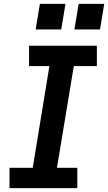

<svg xmlns="http://www.w3.org/2000/svg" viewBox="-20 -971 558 991"><path d="M29 0V-105H149L235 -630H130V-735H480V-630H361L274 -105H379V0ZM364 -819 386 -951H518L496 -819ZM164 -819 186 -951H318L296 -819Z"/></svg>

Font: Iosevka SS04 Extrabold Oblique
Style: Regular
Weight: 800
Italic angle: -9°
Monospace: yes
Designer: Belleve Invis
Foundry: Belleve Invis
Version: Version 19.0.0; ttfautohint (v1.8.4)